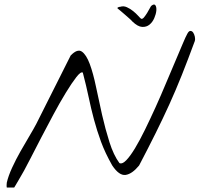

<svg xmlns="http://www.w3.org/2000/svg" viewBox="-20 -846 900 866"><path d="M10.7 -22.5Q17.6 -52.7 34.7 -89.8Q51.8 -127 72.3 -163.1Q92.8 -199.2 112.3 -231.9Q131.8 -264.6 143.6 -287.1Q149.4 -298.8 161.6 -322.8Q173.8 -346.7 189 -377.4Q204.1 -408.2 221.2 -441.4Q238.3 -474.6 253.4 -505.4Q268.6 -536.1 280.8 -560.1Q293 -584 298.8 -595.7Q329.1 -627 349.1 -613.3Q369.1 -599.6 384.8 -557.6Q400.4 -515.6 413.1 -454.1Q425.8 -392.6 440.4 -328.1Q455.1 -263.7 473.6 -205.1Q492.2 -146.5 518.6 -110.4Q531.2 -104.5 549.3 -123Q567.4 -141.6 588.9 -177.2Q610.4 -212.9 633.8 -260.7Q657.2 -308.6 681.2 -361.3Q705.1 -414.1 727.5 -467.8Q750 -521.5 769.5 -566.9Q789.1 -612.3 803.2 -646.5Q817.4 -680.7 825.2 -694.3Q832 -707 839.4 -706.5Q846.7 -706.1 851.6 -698.7Q856.4 -691.4 858.9 -680.2Q861.3 -668.9 858.4 -660.2Q827.1 -575.2 799.8 -506.8Q772.5 -438.5 743.7 -375Q714.8 -311.5 682.1 -245.6Q649.4 -179.7 607.4 -99.6Q576.2 -61.5 546.9 -57.1Q517.6 -52.7 486.3 -99.6Q454.1 -156.2 435.5 -207Q417 -257.8 403.8 -307.1Q390.6 -356.4 379.9 -407.7Q369.1 -459 353.5 -518.6Q344.7 -524.4 324.2 -498Q303.7 -471.7 276.9 -427.7Q250 -383.8 220.7 -329.1Q191.4 -274.4 165 -223.6Q138.7 -172.9 118.2 -132.8Q97.7 -92.8 88.9 -77.1Q84 -68.4 76.7 -55.7Q69.3 -43 62 -30.3Q54.7 -17.6 49.3 -8.8Q43.9 0 43.9 0H10.7Q9.8 -2 9.8 -10.7Q9.8 -19.5 10.7 -22.5ZM663.1 -820.3Q675.8 -830.1 681.2 -821.8Q686.5 -813.5 685.1 -797.9Q683.6 -782.2 675.8 -764.2Q668 -746.1 654.3 -734.9Q640.6 -723.6 621.1 -724.6Q601.6 -725.6 577.1 -749Q574.2 -752.9 564.9 -761.2Q555.7 -769.5 544.9 -778.8Q534.2 -788.1 524.4 -796.4Q514.6 -804.7 510.7 -807.6Q507.8 -810.5 512.7 -813Q517.6 -815.4 522.5 -815.4Q537.1 -820.3 552.2 -813.5Q567.4 -806.6 580.6 -795.9Q593.8 -785.2 603 -774.9Q612.3 -764.6 616.2 -761.7Q622.1 -758.8 629.4 -767.6Q636.7 -776.4 643.6 -787.6Q650.4 -798.8 655.8 -809.1Q661.1 -819.3 663.1 -820.3Z"/></svg>

Font: Nothing You Could Do
Style: Regular
Weight: 400
Version: Version 1.005